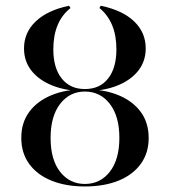

<svg xmlns="http://www.w3.org/2000/svg" viewBox="-20 -651 604 682"><path d="M281.5 11.3Q213.7 11.3 162.9 -9.3Q112.1 -29.8 83.9 -68.5Q55.6 -107.3 55.6 -161.3Q55.6 -215.3 83.9 -253.6Q112.1 -291.9 162.9 -312.9Q213.7 -333.9 281.5 -333.9Q350 -333.9 400.8 -312.9Q451.6 -291.9 479.8 -253.6Q508.1 -215.3 508.1 -160.5Q508.1 -107.3 479.8 -68.5Q451.6 -29.8 400.8 -9.3Q350 11.3 281.5 11.3ZM281.5 2.4Q336.3 2.4 370.2 -41.1Q404 -84.7 404 -161.3Q404 -237.9 370.2 -281.9Q336.3 -325.8 281.5 -325.8Q227.4 -325.8 193.5 -281.9Q159.7 -237.9 159.7 -161.3Q159.7 -83.9 193.5 -40.7Q227.4 2.4 281.5 2.4ZM281.5 -327.4Q216.9 -327.4 168.1 -346.4Q119.4 -365.3 92.3 -399.2Q65.3 -433.1 65.3 -479Q65.3 -535.5 106.9 -575Q148.4 -614.5 225 -630.6L230.6 -622.6Q200 -598.4 184.7 -561.7Q169.4 -525 169.4 -475.8Q169.4 -409.7 199.2 -372.2Q229 -334.7 281.5 -334.7Q334.7 -334.7 364.1 -372.2Q393.5 -409.7 393.5 -475.8Q393.5 -525 378.2 -561.7Q362.9 -598.4 333.1 -622.6L337.9 -630.6Q415.3 -614.5 456.5 -575Q497.6 -535.5 497.6 -479Q497.6 -433.1 470.6 -399.2Q443.5 -365.3 395.2 -346.4Q346.8 -327.4 281.5 -327.4Z"/></svg>

Font: Playfair 144pt SemiExpanded SemiBold
Style: Regular
Weight: 600
Width: 6
Designer: Claus Eggers Sørensen
Foundry: Claus Eggers Sørensen
Version: Version 2.203